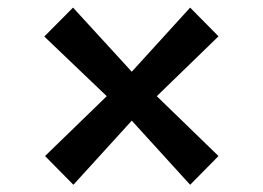

<svg xmlns="http://www.w3.org/2000/svg" viewBox="-20 -578 709 518"><path d="M268 -318.5 99.5 -479.5 177 -557.5 335.5 -384.5 493 -557.5 569.5 -480 403 -318.5 569.5 -157 493 -79.5 335.5 -252.5 178 -79.5 101.5 -157Z"/></svg>

Font: Merriweather 28pt ExtraBold
Style: Regular
Weight: 800
Version: Version 2.100